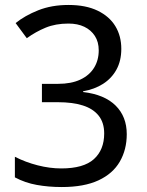

<svg xmlns="http://www.w3.org/2000/svg" viewBox="-20 -744 591 774"><path d="M229 10Q176 10 128.5 1.5Q81 -7 40 -29V-112Q83 -90 132 -77.5Q181 -65 227 -65Q317 -65 358.5 -102.5Q400 -140 400 -206Q400 -250 377.5 -278Q355 -306 313.5 -319Q272 -332 214 -332H149V-406H214Q267 -406 303.5 -423Q340 -440 359 -470.5Q378 -501 378 -541Q378 -575 362.5 -599Q347 -623 320 -636Q293 -649 256 -649Q204 -649 164 -632.5Q124 -616 88 -590L43 -651Q80 -681 134 -702.5Q188 -724 256 -724Q326 -724 373.5 -701Q421 -678 445 -638.5Q469 -599 469 -547Q469 -499 449.5 -463.5Q430 -428 395.5 -406Q361 -384 315 -376V-373Q401 -363 446 -318.5Q491 -274 491 -203Q491 -141 463 -92.5Q435 -44 377 -17Q319 10 229 10Z"/></svg>

Font: hexuoriya05
Style: Book
Weight: 400
Designer: Jelle Bosma - Monotype Design Team
Foundry: Monotype Imaging Inc.
Version: Version 2.003